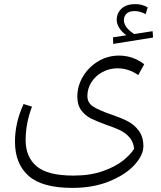

<svg xmlns="http://www.w3.org/2000/svg" viewBox="-20 -819 787 936"><path d="M726 -636 532 -605 531 -637 596 -647Q573 -664 561 -683.5Q549 -703 549 -722Q549 -755 572.5 -777Q596 -799 640 -799Q673 -799 700 -783L690 -750Q662 -765 637 -765Q609 -765 596.5 -752Q584 -739 584 -721Q584 -686 634 -653L724 -667ZM519 -262Q569 -245 601.5 -228.5Q634 -212 656.5 -182Q679 -152 679 -106Q679 -63 636 -15.5Q593 32 514 64.5Q435 97 333 97Q185 97 119 38Q53 -21 53 -128Q53 -221 95 -312L136 -299Q105 -218 105 -135Q105 -54 158.5 -8.5Q212 37 338 37Q419 37 480.5 15.5Q542 -6 579.5 -36Q617 -66 634 -94Q630 -128 611 -149.5Q592 -171 566.5 -183.5Q541 -196 497 -211Q450 -228 422.5 -242Q395 -256 376 -281.5Q357 -307 357 -348Q357 -400 384.5 -446Q412 -492 458.5 -520Q505 -548 560 -548Q628 -548 683 -506L654 -453Q607 -486 553 -486Q513 -486 479 -467.5Q445 -449 425.5 -418Q406 -387 406 -351Q406 -318 433.5 -300Q461 -282 519 -262Z"/></svg>

Font: FiraGO Light
Style: Italic
Weight: 300
Italic angle: -8°
Designer: bBox Type GmbH
Foundry: bBox Type GmbH
Version: Version 1.001